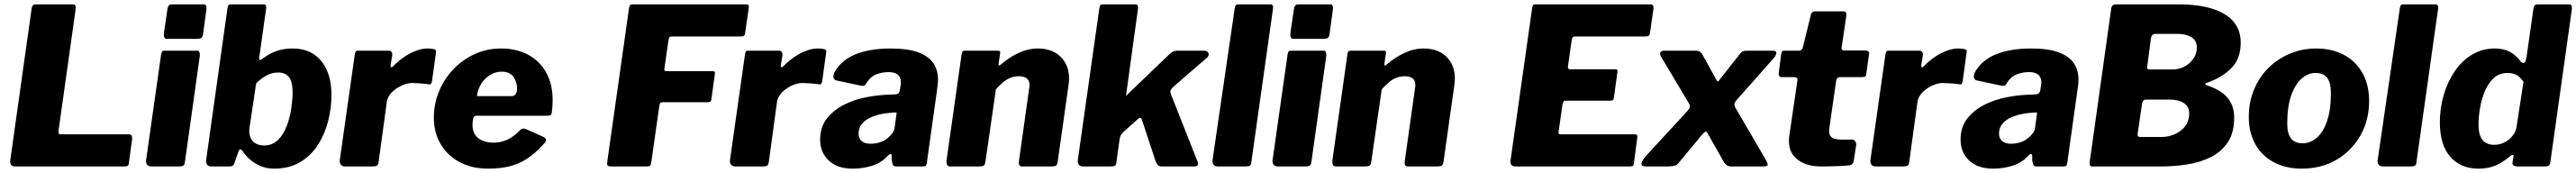

<svg xmlns="http://www.w3.org/2000/svg" viewBox="-20 -762 11799 792"><path d="M125 -724Q128 -742 142 -742H315Q330 -742 326 -717L248 -163Q245 -147 258 -147H571Q587 -147 585 -124L570 -15Q569 -5 564.5 -2.5Q560 0 549 0H49Q24 0 27 -28L125 -724Z M827 -21Q825 -7 819 -3.5Q813 0 797 0H673Q660 0 654 -8Q648 -16 649 -28L718 -514Q720 -524 723 -527Q726 -530 735 -530H884Q891 -530 893.5 -522.5Q896 -515 895 -506ZM910 -606Q908 -592 901.5 -588Q895 -584 879 -584H745Q735 -584 732 -592.5Q729 -601 731 -613L747 -721Q750 -742 766 -742H915Q922 -742 924.5 -734Q927 -726 925 -717Z M948 0Q934 0 928.5 -8Q923 -16 924 -29L1022 -726Q1024 -736 1027 -739Q1030 -742 1038 -742H1189Q1197 -742 1198.5 -734.5Q1200 -727 1198 -717L1167 -497Q1166 -489 1169.5 -487.5Q1173 -486 1182 -493Q1203 -509 1225 -519.5Q1247 -530 1270.5 -535Q1294 -540 1318 -540Q1377 -540 1416.5 -514Q1456 -488 1477 -440.5Q1498 -393 1498 -327Q1498 -268 1483 -208.5Q1468 -149 1436.5 -99.5Q1405 -50 1355 -20Q1305 10 1235 10Q1203 10 1175.5 -1Q1148 -12 1126.5 -30.5Q1105 -49 1089 -73Q1086 -78 1080.5 -78Q1075 -78 1071 -65L1055 -20Q1052 -8 1046.5 -4Q1041 0 1031 0ZM1123 -179Q1119 -152 1126.5 -133.5Q1134 -115 1150.5 -105.5Q1167 -96 1189 -96Q1228 -96 1253.5 -121.5Q1279 -147 1293.5 -186Q1308 -225 1314 -266Q1320 -307 1320 -339Q1320 -388 1303.5 -409Q1287 -430 1254 -430Q1224 -430 1198.5 -415.5Q1173 -401 1153 -380Z M1560 0Q1547 0 1541 -8Q1535 -16 1536 -28L1605 -514Q1607 -524 1609.5 -527Q1612 -530 1621 -530H1761Q1768 -530 1773 -524.5Q1778 -519 1776 -506L1769 -466Q1768 -455 1772 -454Q1776 -453 1782 -460Q1804 -483 1831.5 -501.5Q1859 -520 1886.5 -530Q1914 -540 1936 -540Q1956 -540 1967.5 -537Q1979 -534 1977 -524L1959 -394Q1957 -381 1954 -378Q1951 -375 1945 -376Q1922 -379 1901 -380.5Q1880 -382 1868 -382Q1850 -382 1830 -374.5Q1810 -367 1793 -355Q1776 -343 1765.5 -328.5Q1755 -314 1752 -299L1714 -21Q1712 -7 1706 -3.5Q1700 0 1685 0H1560Z M2215 10Q2141 10 2085.5 -19.5Q2030 -49 1998.5 -101.5Q1967 -154 1967 -224Q1967 -286 1990 -342.5Q2013 -399 2055 -443.5Q2097 -488 2153 -514Q2209 -540 2275 -540Q2345 -540 2398.5 -511.5Q2452 -483 2481.5 -430Q2511 -377 2511 -303Q2511 -289 2510 -275Q2509 -261 2507 -247Q2506 -238 2501 -235Q2496 -232 2483 -232H2161Q2150 -232 2147 -218.5Q2144 -205 2144 -190Q2144 -149 2171 -129Q2198 -109 2241 -109Q2274 -109 2304 -123Q2334 -137 2365 -169Q2371 -174 2377 -173.5Q2383 -173 2391 -170L2467 -136Q2490 -126 2474 -107Q2432 -60 2393 -35Q2354 -10 2311 0Q2268 10 2215 10ZM2324 -322Q2334 -322 2341 -330.5Q2348 -339 2348 -359Q2348 -386 2331.5 -410Q2315 -434 2277 -434Q2251 -434 2226.5 -420Q2202 -406 2185.5 -381Q2169 -356 2164 -322Z M2861 -726Q2863 -736 2866 -739Q2869 -742 2877 -742H3399Q3412 -742 3409 -725L3393 -614Q3392 -603 3388 -599Q3384 -595 3371 -595H3056Q3049 -595 3046 -591.5Q3043 -588 3041 -575L3023 -450Q3022 -441 3024 -438.5Q3026 -436 3034 -436H3243Q3250 -436 3252.5 -434Q3255 -432 3254 -424L3238 -307Q3237 -299 3233 -296.5Q3229 -294 3219 -294H3014Q3007 -294 3004 -290.5Q3001 -287 2999 -274L2963 -21Q2961 -7 2957 -3.5Q2953 0 2940 0H2779Q2765 0 2762 -5Q2759 -10 2762 -28L2861 -726Z M3347 0Q3334 0 3328 -8Q3322 -16 3323 -28L3392 -514Q3394 -524 3396.5 -527Q3399 -530 3408 -530H3548Q3555 -530 3560 -524.5Q3565 -519 3563 -506L3556 -466Q3555 -455 3559 -454Q3563 -453 3569 -460Q3591 -483 3618.5 -501.5Q3646 -520 3673.5 -530Q3701 -540 3723 -540Q3743 -540 3754.5 -537Q3766 -534 3764 -524L3746 -394Q3744 -381 3741 -378Q3738 -375 3732 -376Q3709 -379 3688 -380.5Q3667 -382 3655 -382Q3637 -382 3617 -374.5Q3597 -367 3580 -355Q3563 -343 3552.5 -328.5Q3542 -314 3539 -299L3501 -21Q3499 -7 3493 -3.5Q3487 0 3472 0H3347Z M4041 -44Q4013 -15 3971.5 -2.5Q3930 10 3885 10Q3814 10 3775 -27.5Q3736 -65 3736 -122Q3736 -180 3766.5 -219Q3797 -258 3845.5 -282.5Q3894 -307 3950.5 -317.5Q4007 -328 4059 -329L4079 -330Q4098 -330 4101 -349L4104 -368Q4105 -373 4105.5 -376.5Q4106 -380 4106 -384Q4106 -408 4091.5 -420Q4077 -432 4049 -432Q4021 -432 3993 -421.5Q3965 -411 3945 -377Q3942 -371 3937.5 -369.5Q3933 -368 3922 -370L3809 -394Q3802 -396 3798 -404Q3794 -412 3802 -432Q3835 -489 3901 -514.5Q3967 -540 4058 -540Q4139 -540 4186.5 -522Q4234 -504 4255 -472Q4276 -440 4276 -398Q4276 -391 4275.5 -384Q4275 -377 4274 -369L4225 -19Q4223 -6 4220 -3Q4217 0 4204 0H4084Q4072 0 4069 -8Q4066 -16 4064 -29V-48Q4063 -68 4041 -44ZM4085 -235Q4087 -244 4086 -246Q4085 -248 4076 -247L4052 -245Q4034 -244 4010 -238.5Q3986 -233 3963.5 -222.5Q3941 -212 3926.5 -194Q3912 -176 3912 -150Q3912 -130 3925.5 -117Q3939 -104 3966 -104Q3991 -104 4011 -111Q4031 -118 4043 -128Q4056 -138 4066 -151Q4076 -164 4077 -176Z M4331 0Q4320 0 4317 -8Q4314 -16 4315 -28L4384 -514Q4386 -524 4388.5 -527Q4391 -530 4400 -530H4550Q4556 -530 4559 -527.5Q4562 -525 4560 -516L4553 -468Q4552 -456 4564 -467Q4601 -499 4644.5 -519.5Q4688 -540 4733 -540Q4799 -540 4837.5 -502Q4876 -464 4876 -403Q4876 -396 4875.5 -389.5Q4875 -383 4874 -375L4824 -22Q4822 -8 4816.5 -4Q4811 0 4796 0H4661Q4650 0 4647.5 -7.5Q4645 -15 4647 -28L4693 -355Q4694 -360 4694.5 -364.5Q4695 -369 4695 -372Q4695 -393 4682.5 -403Q4670 -413 4646 -413Q4626 -413 4608 -406Q4590 -399 4574 -385.5Q4558 -372 4541 -353L4493 -21Q4491 -7 4484.5 -3.5Q4478 0 4462 0H4331Z M5465 -21Q5468 -14 5465.5 -7Q5463 0 5450 0H5299Q5287 0 5281 -8.5Q5275 -17 5271 -28L5210 -213Q5205 -230 5190 -216L5123 -156Q5119 -152 5114.5 -145.5Q5110 -139 5108 -128L5093 -21Q5092 -7 5086.5 -3.5Q5081 0 5065 0H4941Q4926 0 4920.5 -8Q4915 -16 4916 -28L5015 -726Q5017 -736 5020 -739Q5023 -742 5031 -742H5180Q5189 -742 5191 -734.5Q5193 -727 5191 -717L5137 -325Q5136 -321 5137.5 -323Q5139 -325 5146 -332L5340 -518Q5349 -525 5356.5 -527.5Q5364 -530 5370 -530H5493Q5509 -530 5514 -520Q5519 -510 5509 -499L5353 -364Q5346 -357 5342 -350.5Q5338 -344 5342 -332L5465 -21Z M5711 -21Q5710 -7 5704 -3.5Q5698 0 5682 0H5557Q5544 0 5538 -8Q5532 -16 5533 -28L5635 -726Q5637 -736 5640 -739Q5643 -742 5651 -742H5798Q5813 -742 5810 -722Z M5986 -21Q5984 -7 5978 -3.5Q5972 0 5956 0H5832Q5819 0 5813 -8Q5807 -16 5808 -28L5877 -514Q5879 -524 5882 -527Q5885 -530 5894 -530H6043Q6050 -530 6052.5 -522.5Q6055 -515 6054 -506ZM6069 -606Q6067 -592 6060.5 -588Q6054 -584 6038 -584H5904Q5894 -584 5891 -592.5Q5888 -601 5890 -613L5906 -721Q5909 -742 5925 -742H6074Q6081 -742 6083.5 -734Q6086 -726 6084 -717Z M6098 0Q6087 0 6084 -8Q6081 -16 6082 -28L6151 -514Q6153 -524 6155.5 -527Q6158 -530 6167 -530H6317Q6323 -530 6326 -527.5Q6329 -525 6327 -516L6320 -468Q6319 -456 6331 -467Q6368 -499 6411.5 -519.5Q6455 -540 6500 -540Q6566 -540 6604.5 -502Q6643 -464 6643 -403Q6643 -396 6642.5 -389.5Q6642 -383 6641 -375L6591 -22Q6589 -8 6583.5 -4Q6578 0 6563 0H6428Q6417 0 6414.5 -7.5Q6412 -15 6414 -28L6460 -355Q6461 -360 6461.5 -364.5Q6462 -369 6462 -372Q6462 -393 6449.5 -403Q6437 -413 6413 -413Q6393 -413 6375 -406Q6357 -399 6341 -385.5Q6325 -372 6308 -353L6260 -21Q6258 -7 6251.5 -3.5Q6245 0 6229 0H6098Z M6997 -726Q6999 -736 7001.5 -739Q7004 -742 7013 -742H7539Q7556 -742 7552 -718L7537 -614Q7536 -603 7531.5 -599Q7527 -595 7514 -595H7196Q7187 -595 7183.5 -592Q7180 -589 7178 -578L7161 -459Q7160 -450 7162.5 -447.5Q7165 -445 7172 -445H7375Q7385 -445 7387 -441.5Q7389 -438 7387 -429L7371 -313Q7370 -301 7356 -301H7150Q7139 -301 7136 -285L7118 -159Q7117 -147 7125 -147H7465Q7475 -147 7477.5 -143.5Q7480 -140 7478 -129L7463 -15Q7462 -6 7458.5 -3Q7455 0 7443 0H6920Q6895 0 6898 -28L6997 -726Z M8065 -34Q8077 -13 8075.5 -6.5Q8074 0 8054 0H7910Q7896 0 7887 -6.5Q7878 -13 7874 -22L7802 -149Q7795 -162 7789.5 -159Q7784 -156 7773 -143L7665 -13Q7658 -5 7645 -2.5Q7632 0 7618 0H7516Q7497 0 7497.5 -12.5Q7498 -25 7520 -50L7707 -253Q7716 -263 7718.5 -270Q7721 -277 7716 -287L7587 -503Q7581 -513 7584 -521.5Q7587 -530 7602 -530H7744Q7759 -530 7767 -524Q7775 -518 7779 -508L7842 -394Q7845 -387 7849.5 -390.5Q7854 -394 7859 -402L7950 -517Q7957 -526 7964 -528Q7971 -530 7987 -530H8099Q8116 -530 8115 -519.5Q8114 -509 8106 -499L7935 -306Q7926 -296 7924 -289.5Q7922 -283 7926 -272L8065 -34Z M8320 0Q8254 0 8213.5 -30.5Q8173 -61 8173 -115Q8173 -120 8173 -125.5Q8173 -131 8174 -136L8212 -396Q8213 -403 8207.5 -406Q8202 -409 8194 -409H8138Q8123 -409 8127 -434L8138 -518Q8140 -527 8143.5 -528.5Q8147 -530 8156 -530H8220Q8226 -530 8231 -535Q8236 -540 8237 -547L8274 -697Q8278 -710 8294 -710H8423Q8431 -710 8434 -705Q8437 -700 8435 -684L8414 -543Q8413 -538 8416.5 -534.5Q8420 -531 8425 -531H8520Q8529 -531 8535.5 -527.5Q8542 -524 8540 -515L8527 -423Q8526 -414 8521.5 -411.5Q8517 -409 8506 -409H8406Q8392 -409 8389 -391L8358 -176Q8357 -172 8357 -168Q8357 -164 8357 -161Q8357 -140 8371 -131.5Q8385 -123 8416 -123H8464Q8471 -123 8476.5 -115Q8482 -107 8481 -99L8470 -28Q8467 -6 8448 -5Q8429 -3 8406.5 -2Q8384 -1 8362 -0.5Q8340 0 8320 0Z M8570 0Q8557 0 8551 -8Q8545 -16 8546 -28L8615 -514Q8617 -524 8619.5 -527Q8622 -530 8631 -530H8771Q8778 -530 8783 -524.5Q8788 -519 8786 -506L8779 -466Q8778 -455 8782 -454Q8786 -453 8792 -460Q8814 -483 8841.5 -501.5Q8869 -520 8896.5 -530Q8924 -540 8946 -540Q8966 -540 8977.5 -537Q8989 -534 8987 -524L8969 -394Q8967 -381 8964 -378Q8961 -375 8955 -376Q8932 -379 8911 -380.5Q8890 -382 8878 -382Q8860 -382 8840 -374.5Q8820 -367 8803 -355Q8786 -343 8775.5 -328.5Q8765 -314 8762 -299L8724 -21Q8722 -7 8716 -3.5Q8710 0 8695 0H8570Z M9264 -44Q9236 -15 9194.5 -2.5Q9153 10 9108 10Q9037 10 8998 -27.5Q8959 -65 8959 -122Q8959 -180 8989.5 -219Q9020 -258 9068.5 -282.5Q9117 -307 9173.5 -317.5Q9230 -328 9282 -329L9302 -330Q9321 -330 9324 -349L9327 -368Q9328 -373 9328.5 -376.5Q9329 -380 9329 -384Q9329 -408 9314.5 -420Q9300 -432 9272 -432Q9244 -432 9216 -421.5Q9188 -411 9168 -377Q9165 -371 9160.5 -369.5Q9156 -368 9145 -370L9032 -394Q9025 -396 9021 -404Q9017 -412 9025 -432Q9058 -489 9124 -514.5Q9190 -540 9281 -540Q9362 -540 9409.5 -522Q9457 -504 9478 -472Q9499 -440 9499 -398Q9499 -391 9498.5 -384Q9498 -377 9497 -369L9448 -19Q9446 -6 9443 -3Q9440 0 9427 0H9307Q9295 0 9292 -8Q9289 -16 9287 -29V-48Q9286 -68 9264 -44ZM9308 -235Q9310 -244 9309 -246Q9308 -248 9299 -247L9275 -245Q9257 -244 9233 -238.5Q9209 -233 9186.5 -222.5Q9164 -212 9149.5 -194Q9135 -176 9135 -150Q9135 -130 9148.5 -117Q9162 -104 9189 -104Q9214 -104 9234 -111Q9254 -118 9266 -128Q9279 -138 9289 -151Q9299 -164 9300 -176Z M9563 0Q9554 0 9551.5 -5.5Q9549 -11 9551 -25L9649 -723Q9652 -742 9671 -742H9956Q10095 -742 10168.5 -697Q10242 -652 10242 -567Q10242 -493 10198.5 -449.5Q10155 -406 10087 -383Q10081 -381 10080.5 -377.5Q10080 -374 10085 -372Q10151 -351 10181.5 -314.5Q10212 -278 10212 -224Q10212 -155 10183.5 -111.5Q10155 -68 10106.5 -43.5Q10058 -19 9998.5 -9.5Q9939 0 9877 0H9563ZM9880 -135Q9903 -135 9925 -142Q9947 -149 9966 -163Q9985 -177 9995.5 -197Q10006 -217 10006 -243Q10006 -264 9995.5 -277.5Q9985 -291 9965 -298.5Q9945 -306 9918 -306H9809Q9800 -306 9796 -301.5Q9792 -297 9790 -287L9770 -150Q9769 -141 9771.5 -138Q9774 -135 9781 -135ZM9929 -444Q9958 -444 9983 -456.5Q10008 -469 10024.5 -492.5Q10041 -516 10041 -545Q10041 -576 10016.5 -591.5Q9992 -607 9951 -607H9855Q9843 -607 9838 -602.5Q9833 -598 9831 -588L9814 -459Q9813 -450 9815 -447Q9817 -444 9824 -444Z M10522 10Q10448 10 10393 -19.5Q10338 -49 10308.5 -102.5Q10279 -156 10279 -226Q10279 -296 10303.5 -353.5Q10328 -411 10370.5 -452.5Q10413 -494 10469 -517Q10525 -540 10587 -540Q10662 -540 10717 -509.5Q10772 -479 10801 -425Q10830 -371 10830 -300Q10830 -211 10789.5 -140.5Q10749 -70 10679.5 -30Q10610 10 10522 10ZM10525 -106Q10561 -106 10590.5 -131.5Q10620 -157 10637.5 -208Q10655 -259 10655 -336Q10655 -383 10638 -405.5Q10621 -428 10585 -428Q10550 -428 10520.5 -402Q10491 -376 10473 -324.5Q10455 -273 10455 -196Q10455 -150 10472.5 -128Q10490 -106 10525 -106Z M11047 -21Q11046 -7 11040 -3.5Q11034 0 11018 0H10893Q10880 0 10874 -8Q10868 -16 10869 -28L10971 -726Q10973 -736 10976 -739Q10979 -742 10987 -742H11134Q11149 -742 11146 -722Z M11509 0Q11500 0 11492.5 -4Q11485 -8 11487 -20L11491 -43Q11493 -51 11488.5 -52.5Q11484 -54 11476 -47Q11457 -31 11435 -17.5Q11413 -4 11387.5 3Q11362 10 11330 10Q11250 10 11202 -44Q11154 -98 11154 -202Q11154 -268 11172 -328.5Q11190 -389 11223 -437Q11256 -485 11302.5 -512.5Q11349 -540 11405 -540Q11445 -540 11473 -525.5Q11501 -511 11524 -481Q11531 -472 11539 -473.5Q11547 -475 11551 -501L11583 -725Q11585 -735 11590 -738.5Q11595 -742 11604 -742H11747Q11762 -742 11758 -716L11660 -20Q11659 -8 11653 -4Q11647 0 11632 0ZM11537 -388Q11521 -410 11504.5 -419Q11488 -428 11464 -428Q11425 -428 11399.5 -403.5Q11374 -379 11359 -342Q11344 -305 11337.5 -265Q11331 -225 11331 -193Q11331 -159 11339.5 -138Q11348 -117 11364.5 -108Q11381 -99 11403 -99Q11428 -99 11450.5 -110.5Q11473 -122 11487.5 -141Q11502 -160 11505 -180Z"/></svg>

Font: Libre Franklin ExtraBold
Style: Italic
Weight: 800
Italic angle: -8°
Designer: Pablo Impallari, Rodrigo Fuenzalida, Nhung Nguyen
Foundry: Impallari Type
Version: Version 3.000